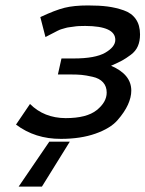

<svg xmlns="http://www.w3.org/2000/svg" viewBox="-20 -505 537 709"><path d="M39.1 -44.9 90.8 -121.1Q142.6 -69.3 222.2 -68.8Q300.3 -68.8 337.2 -98.4Q374 -127.9 374 -163.1Q374 -186 360.6 -200.9Q347.2 -215.8 322 -221.4Q296.9 -227.1 281 -228.5Q265.1 -230 241.2 -230H193.8L207 -289.1H252Q332 -289.1 368.9 -310.5Q405.8 -332 405.8 -357.9Q405.8 -408.7 294.9 -409.2Q281.7 -409.2 271.5 -408.7Q261.2 -408.2 251.2 -406.5Q241.2 -404.8 235.1 -404.3Q229 -403.8 219.5 -400.9Q210 -397.9 206.1 -397Q202.1 -396 192.1 -391.1Q182.1 -386.2 179.4 -384.5Q176.8 -382.8 163.8 -376.5Q150.9 -370.1 147.9 -368.2L128.9 -441.9Q184.1 -467.8 218.5 -476.3Q252.9 -484.9 305.2 -484.9Q347.2 -484.9 377.2 -481Q407.2 -477.1 436.5 -467Q465.8 -457 481.4 -434.6Q497.1 -412.1 497.1 -377.9Q497.1 -353 489 -334.5Q481 -315.9 462.9 -302.5Q444.8 -289.1 430.9 -281.5Q417 -273.9 390.1 -262.2Q465.3 -230 464.8 -169.9Q464.8 -146 452.4 -118.4Q439.9 -90.8 413.6 -60.8Q387.2 -30.8 332.5 -11.5Q277.8 7.8 205.1 7.8Q109.9 8.3 39.1 -44.9ZM48.8 184.1 162.1 18.1H237.8L134.8 184.1Z"/></svg>

Font: CMU Bright
Style: SemiBoldOblique
Weight: 600
Italic angle: -12°
Version: Version 0.7.0